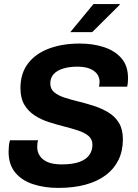

<svg xmlns="http://www.w3.org/2000/svg" viewBox="-20 -909 677 939"><path d="M265 10Q198 10 142.5 -8Q87 -26 54.5 -65Q22 -104 22 -167Q22 -181 23.5 -196.5Q25 -212 29 -223H167Q164 -219 163 -207.5Q162 -196 162 -190Q162 -165 175.5 -145.5Q189 -126 215 -115.5Q241 -105 282 -105Q335 -105 368 -117Q401 -129 416.5 -150.5Q432 -172 432 -201Q432 -228 413 -244Q394 -260 362.5 -270.5Q331 -281 293.5 -290.5Q256 -300 218.5 -312Q181 -324 149.5 -344.5Q118 -365 99 -397Q80 -429 80 -478Q80 -550 117 -598.5Q154 -647 219.5 -671.5Q285 -696 370 -696Q435 -696 488.5 -678.5Q542 -661 574 -624Q606 -587 606 -528Q606 -520 605.5 -510Q605 -500 602 -485H464Q466 -494 466.5 -499Q467 -504 467 -508Q467 -543 438 -563Q409 -583 360 -583Q318 -583 288 -573.5Q258 -564 242 -546Q226 -528 226 -501Q226 -474 245 -458Q264 -442 296 -431.5Q328 -421 365.5 -412Q403 -403 441 -390.5Q479 -378 511 -358.5Q543 -339 562 -307.5Q581 -276 581 -228Q581 -171 559.5 -127Q538 -83 497.5 -52.5Q457 -22 398.5 -6Q340 10 265 10ZM324 -752 437 -889H565L566 -886L431 -752Z"/></svg>

Font: Chivo SemiBold
Style: Italic
Weight: 600
Italic angle: -8.05°
Designer: Hector Gatti
Foundry: Omnibus-Type
Version: Version 2.002